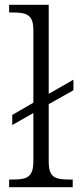

<svg xmlns="http://www.w3.org/2000/svg" viewBox="-20 -780 333 800"><path d="M18 0V-32H37Q64 -32 82 -37Q100 -42 109.5 -58Q119 -74 119 -107V-309L31 -259V-301L119 -352V-656Q119 -687 109.5 -702.5Q100 -718 81.5 -723Q63 -728 37 -728H18V-760H183V-389L286 -448V-404L183 -346V-107Q183 -74 192 -58Q201 -42 219.5 -37Q238 -32 265 -32H283V0Z"/></svg>

Font: Noto Serif Armenian Light
Style: Regular
Weight: 300
Version: Version 2.007